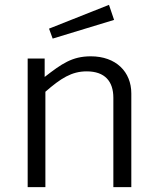

<svg xmlns="http://www.w3.org/2000/svg" viewBox="-20 -771 643 791"><path d="M167 0V-393C230 -448 275 -477 337 -477C412 -477 447 -436 447 -368V0H521V-386C521 -475 458 -539 354 -539C277 -539 234 -508 164 -454V-530H94V0ZM182 -653 197 -612 450 -689 429 -751Z"/></svg>

Font: Cheyenne Sans Light
Style: Regular
Weight: 300
Designer: The Public Sans project authors (U.S. Web Design System), Libre Franklin designed by Pablo Impallari and Rodrigo Fuenzal
Foundry: The Cheyenne Sans Project Authors
Version: Version 2.007